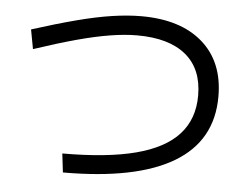

<svg xmlns="http://www.w3.org/2000/svg" viewBox="-48 -766 977 768"><g transform="rotate(5 440.0 -382.0)"><path d="M222.2 -132.2Q401.1 -132.2 516.1 -162.2Q631.1 -192.2 687.2 -253.9Q743.3 -315.6 743.3 -410Q743.3 -516.7 675.6 -572.8Q607.8 -628.9 480 -628.9Q431.1 -628.9 372.2 -619.4Q313.3 -610 239.4 -590Q165.6 -570 68.9 -537.8L54.4 -615.6Q152.2 -646.7 230.6 -667.2Q308.9 -687.8 372.2 -697.2Q435.6 -706.7 490 -706.7Q647.8 -706.7 736.1 -629.4Q824.4 -552.2 824.4 -413.3Q824.4 -235.6 674.4 -146.1Q524.4 -56.7 231.1 -56.7Z"/></g></svg>

Font: Paperlogy 4 Regular
Style: Regular
Weight: 400
Designer: redesigned by Lee Juim, glyphs from Gmarket Sans & Montserrat
Foundry: PT&
Version: Version 1.001